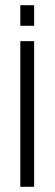

<svg xmlns="http://www.w3.org/2000/svg" viewBox="-20 -717 210 737"><path d="M58 -697V-618H111V-697ZM58 -559V0H111V-559Z"/></svg>

Font: Modon Arabic
Style: Regular
Weight: 400
Designer: Ahmedzaza
Foundry: Ahmedzaza
Version: Version 2.010